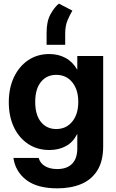

<svg xmlns="http://www.w3.org/2000/svg" viewBox="-20 -823 638 1054"><path d="M294.4 210.9Q184.6 210.9 124.5 165Q64.5 119.1 53.7 43.9H192.4Q200.2 73.2 227.1 89.1Q253.9 105 294.4 105Q347.2 105 375.7 76.2Q404.3 47.4 404.3 -8.3V-87.4H403.8Q380.9 -42 341.6 -20.8Q302.2 0.5 251.5 0.5Q184.1 0.5 133.8 -33.2Q83.5 -66.9 55.9 -125.7Q28.3 -184.6 28.3 -261.7Q28.3 -339.4 56.4 -398.9Q84.5 -458.5 134.5 -492.4Q184.6 -526.4 250.5 -526.4Q300.3 -526.4 339.6 -505.1Q378.9 -483.9 403.8 -440.9H404.3V-515.6H546.4V-20Q546.4 61.5 514.4 112.5Q482.4 163.6 425.8 187.3Q369.1 210.9 294.4 210.9ZM288.6 -114.7Q343.3 -114.7 376.5 -155.3Q409.7 -195.8 409.7 -263.7Q409.7 -331.1 376.5 -371.6Q343.3 -412.1 288.6 -412.1Q236.3 -412.1 204.8 -373.3Q173.3 -334.5 173.3 -263.7Q173.3 -192.4 204.8 -153.6Q236.3 -114.7 288.6 -114.7ZM235.8 -577.1V-644Q235.8 -705.6 257.1 -744.4Q278.3 -783.2 303.2 -803.2L377.4 -764.6Q363.8 -742.2 350.8 -711.7Q337.9 -681.2 337.9 -638.7V-577.1Z"/></svg>

Font: Inter Display
Style: Bold
Weight: 700
Designer: Rasmus Andersson
Foundry: rsms
Version: Version 4.001;git-9221beed3